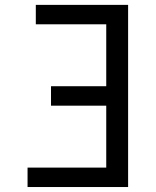

<svg xmlns="http://www.w3.org/2000/svg" viewBox="-20 -752 626 772"><path d="M495.1 0H90.8V-78.1H407.2V-327.1H185.1V-405.3H407.2V-654.3H124V-732.4H495.1Z"/></svg>

Font: Consola Mono
Style: Book
Weight: 400
Monospace: yes
Version: Version 2.001